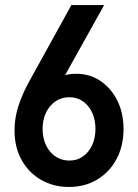

<svg xmlns="http://www.w3.org/2000/svg" viewBox="-20 -740 554 768"><path d="M255.9 7.8Q193.8 7.8 144.5 -20.5Q95.2 -48.8 66.7 -99.6Q38.1 -150.4 38.1 -218.3Q38.1 -270.5 54.7 -319.3Q71.3 -368.2 96.2 -413.1L265.6 -719.7H396.5L224.6 -411.1H191.9Q202.1 -425.3 226.3 -434.8Q250.5 -444.3 280.8 -444.8Q335.4 -446.3 379.4 -417.7Q423.3 -389.2 448.7 -338.9Q474.1 -288.6 474.1 -223.6Q474.1 -156.2 446.3 -104Q418.5 -51.8 369.1 -22Q319.8 7.8 255.9 7.8ZM257.3 -97.7Q288.1 -97.7 311.5 -114Q335 -130.4 348.4 -158.9Q361.8 -187.5 361.8 -224.6Q361.8 -261.2 348.4 -290Q335 -318.8 311.3 -335Q287.6 -351.1 257.3 -351.1Q226.6 -351.1 202.4 -335Q178.2 -318.8 164.3 -290Q150.4 -261.2 150.4 -224.6Q150.4 -187.5 164.3 -158.7Q178.2 -129.9 202.4 -113.8Q226.6 -97.7 257.3 -97.7Z"/></svg>

Font: Reddit Sans Condensed SemiBold
Style: Regular
Weight: 600
Designer: Stephen Hutchings
Foundry: Reddit
Version: Version 1.014